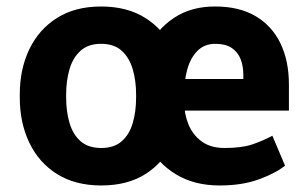

<svg xmlns="http://www.w3.org/2000/svg" viewBox="-20 -558 942 588"><path d="M290.3 10Q210.3 10 154.5 -25.1Q98.7 -60.3 69.7 -121.2Q40.6 -182.1 40.6 -258.9V-268.9Q40.6 -346.2 69.7 -406.9Q98.7 -467.6 154.2 -502.8Q209.8 -538.1 289.4 -538.1Q369.9 -538.1 425.4 -502.8Q481 -467.6 509.8 -406.9Q538.6 -346.2 538.6 -268.9V-258.9Q538.6 -182.1 509.8 -121.2Q481 -60.3 425.7 -25.1Q370.4 10 290.3 10ZM290.3 -104.8Q329.6 -104.8 352.9 -125.5Q376.3 -146.2 386.5 -181.2Q396.8 -216.3 396.8 -258.9V-268.9Q396.8 -310.9 386.4 -346.1Q376.1 -381.3 352.7 -402.6Q329.4 -423.8 289.4 -423.8Q250.3 -423.8 226.7 -402.6Q203.1 -381.3 192.9 -346.1Q182.6 -310.9 182.6 -268.9V-258.9Q182.6 -216.3 193 -181.2Q203.3 -146.2 226.8 -125.5Q250.3 -104.8 290.3 -104.8ZM652.6 10Q574.7 10 518.5 -24.3Q462.3 -58.5 432 -117.3Q401.7 -176.1 401.7 -248.9V-267.8Q401.7 -344.9 430.5 -406.4Q459.4 -467.9 512.8 -503.2Q566.2 -538.6 639.6 -538.1Q712.6 -538.1 762.8 -508.5Q813 -478.9 838.9 -425.2Q864.8 -371.6 864.8 -299.2V-219.3H462.9V-316H725.2V-328.7Q725.2 -356.7 716.4 -378.1Q707.6 -399.5 688.8 -411.7Q669.9 -423.8 639.6 -423.8Q606.1 -423.8 584.8 -402.4Q563.5 -381.1 553.6 -345.6Q543.7 -310.1 543.7 -267.8V-248.9Q543.7 -210.4 557 -177.5Q570.4 -144.6 597.8 -124.7Q625.2 -104.8 667.3 -104.8Q719.8 -104.8 752 -115.5Q784.1 -126.3 814.1 -142.3L852.9 -50.8Q824.6 -27.7 773.2 -8.9Q721.8 10 652.6 10Z"/></svg>

Font: Heebo
Style: Regular
Weight: 400
Designer: Oded Ezer
Foundry: Ezer Type House
Version: Version 3.100